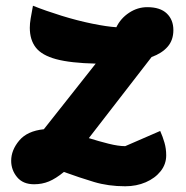

<svg xmlns="http://www.w3.org/2000/svg" viewBox="-20 -625 649 670"><path d="M417 25Q358 25 308 10Q258 -5 203 -25Q175 -2 151 8Q127 18 99 18Q60 18 39.5 -7Q19 -32 19 -64Q19 -101 47 -134.5Q75 -168 133 -174L314 -403Q226 -405 176 -418.5Q126 -432 105 -459Q84 -486 84 -528Q84 -543 87 -560.5Q90 -578 95 -605Q140 -587 195 -570Q250 -553 301.5 -542.5Q353 -532 386 -530Q401 -561 430.5 -580.5Q460 -600 494 -600Q539 -600 562 -578Q585 -556 585 -520Q585 -485 565 -462Q545 -439 509 -426L290 -143Q325 -132 359 -123.5Q393 -115 417 -115L539 -168Q548 -148 554 -127Q560 -106 560 -83Q560 -52 540.5 -27.5Q521 -3 488.5 11Q456 25 417 25Z"/></svg>

Font: Lemonada SemiBold
Style: Regular
Weight: 600
Designer: Mohamed Gaber (Arabic), Eduardo Tunni (Latin)
Foundry: Kief Type Foundry
Version: Version 4.005; ttfautohint (v1.8.3)